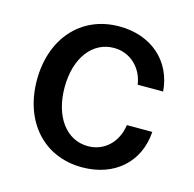

<svg xmlns="http://www.w3.org/2000/svg" viewBox="-88 -643 752 744"><g transform="rotate(15 288.0 -271.5)"><path d="M303 11C433 11 523 -69 531 -192H429C419 -120 368 -74 304 -74C217 -74 158 -154 158 -271C158 -391 219 -468 304 -468C368 -468 419 -422 429 -354H531C522 -474 431 -554 303 -554C147 -554 47 -435 47 -271C47 -107 147 11 303 11Z"/></g></svg>

Font: Wafeq Medium
Style: Regular
Weight: 500
Designer: Rasmus Andersson & Azza Alameddine
Foundry: Google & TypeTogether
Version: Version 3.000;January 28, 2025;FontCreator 15.0.0.3014 64-bi